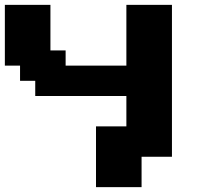

<svg xmlns="http://www.w3.org/2000/svg" viewBox="-20 -645 852 790"><path d="M375 125H562.5V0H687.5V-625H500V-375H250V-437.5H187.5V-625H0V-375H62.5V-312.5H125V-250H500V-125H375Z"/></svg>

Font: Faithful 32x
Style: Semibold
Weight: 400
Foundry: Faithful Resource Pack
Version: Version 1.0; January 27, 2023